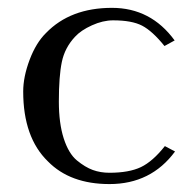

<svg xmlns="http://www.w3.org/2000/svg" viewBox="-20 -459 485 489"><path d="M129.9 -200.2Q129.9 -145 142.3 -106.4Q154.8 -67.9 175.8 -50.5Q196.8 -33.2 216.3 -26.1Q235.8 -19 258.8 -19Q308.6 -19 338.9 -33.4Q369.1 -47.9 399.9 -86.9L425.8 -73.2Q364.7 9.8 258.8 9.8Q158.7 9.8 102.1 -47.9Q39.1 -108.9 39.1 -226.1Q39.1 -263.2 55.4 -306.6Q71.8 -350.1 97.2 -375Q159.2 -439 265.1 -439Q364.3 -439 424.8 -356L398.9 -341.8Q368.2 -379.9 342 -393.6Q315.9 -407.2 268.1 -407.2Q242.2 -407.2 214.1 -394.5Q186 -381.8 170.9 -365.2Q145 -337.4 137.5 -301.3Q129.9 -265.1 129.9 -200.2Z"/></svg>

Font: Linux Libertine
Style: Regular
Weight: 400
Designer: Philipp H. Poll
Foundry: Philipp H. Poll
Version: Version 5.3.0 ; ttfautohint (v0.9)